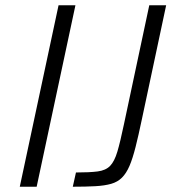

<svg xmlns="http://www.w3.org/2000/svg" viewBox="-20 -708 662 728"><path d="M55 0 202 -688H266L119 0ZM256 0 268 -54Q320 -54 350.5 -58Q381 -62 397.5 -79Q414 -96 425 -133Q436 -170 450 -237L546 -688H610L518 -256Q505 -194 494 -150.5Q483 -107 471 -79Q459 -51 442.5 -34.5Q426 -18 401.5 -11Q377 -4 341.5 -2Q306 0 256 0Z"/></svg>

Font: Saira Thin Light
Style: Italic
Weight: 300
Italic angle: -12°
Version: Version 1.101